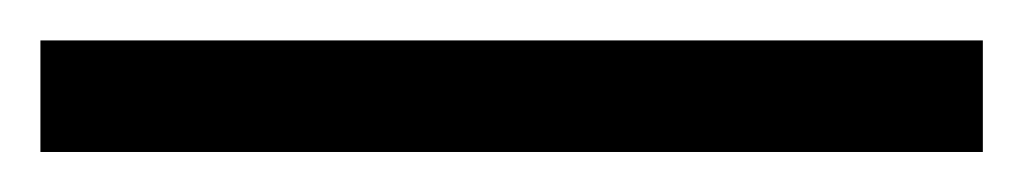

<svg xmlns="http://www.w3.org/2000/svg" viewBox="-20 42 506 95"><path d="M0 117.2V62H466.3V117.2Z"/></svg>

Font: Harmattan
Style: Regular
Weight: 400
Designer: George W. Nuss III and SIL International
Foundry: SIL International
Version: Version 4.000